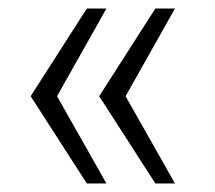

<svg xmlns="http://www.w3.org/2000/svg" viewBox="-20 -530 505 451"><path d="M184 -99 52 -304 184 -510H230L114 -304L230 -99ZM345 -99 213 -304 345 -510H391L275 -304L391 -99Z"/></svg>

Font: Saira Thin Light
Style: Regular
Weight: 300
Version: Version 1.101